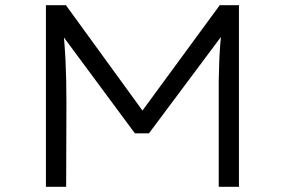

<svg xmlns="http://www.w3.org/2000/svg" viewBox="-20 -720 1098 740"><path d="M157 0V-700H234L545 -272H513L827 -700H901V0H823V-324Q822 -411 825 -483.5Q828 -556 837 -629L849 -601L554 -206H500L209 -599L221 -628Q229 -559 232.5 -487Q236 -415 236 -324L235 0Z"/></svg>

Font: Lexend Mega Light
Style: Regular
Weight: 300
Version: Version 1.007